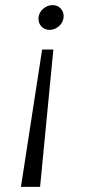

<svg xmlns="http://www.w3.org/2000/svg" viewBox="-20 -532 348 752"><path d="M145 -338H189L137 200H62ZM186 -512Q206 -512 218.5 -498Q231 -484 229 -464Q227 -443 210.5 -429Q194 -415 174 -415Q154 -415 141.5 -429Q129 -443 131 -464Q133 -484 149.5 -498Q166 -512 186 -512Z"/></svg>

Font: Inclusive Sans Light
Style: Italic
Weight: 300
Italic angle: -7°
Designer: Olivia King
Foundry: Olivia King
Version: Version 2.004